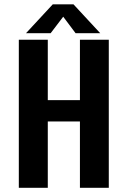

<svg xmlns="http://www.w3.org/2000/svg" viewBox="-20 -888 610 908"><path d="M454 -731H337.5L279 -809L219.5 -731H103L229.5 -867.5H327.5ZM358 -700H494.5V0H358V-313.5H206V0H69V-700H206V-414.5H358Z"/></svg>

Font: League Mono Narrow SemiBold
Style: Regular
Weight: 600
Width: 3
Designer: Tyler Finck
Foundry: The League of Moveable Type / Tyler Finck
Version: Version 2.210